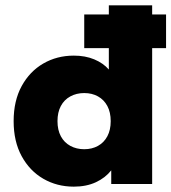

<svg xmlns="http://www.w3.org/2000/svg" viewBox="-20 -688 641 718"><path d="M256 10Q193 10 142 -19.5Q91 -49 61 -104Q31 -159 31 -235Q31 -311 61 -366Q91 -421 142 -450.5Q193 -480 256 -480Q299 -480 332.5 -466Q366 -452 387 -428V-668H549V0H396V-51Q374 -23 338.5 -6.5Q303 10 256 10ZM295 -130Q324 -130 346.5 -142.5Q369 -155 381.5 -178.5Q394 -202 394 -235Q394 -268 381.5 -291.5Q369 -315 346.5 -327.5Q324 -340 295 -340Q266 -340 243 -327.5Q220 -315 207.5 -291.5Q195 -268 195 -235Q195 -202 207.5 -178.5Q220 -155 243 -142.5Q266 -130 295 -130ZM295 -508V-634H601V-508Z"/></svg>

Font: Gantari ExtraBold
Style: Regular
Weight: 800
Version: Version 1.000